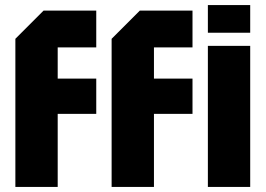

<svg xmlns="http://www.w3.org/2000/svg" viewBox="-20 -742 1054 762"><path d="M41 0V-588L153 -700H362V-554H209V-430H362V-290H209V0ZM423 0V-588L535 -700H744V-554H591V-430H744V-290H591V0ZM805 0V-560H973V0ZM805 -612V-722H973V-612Z"/></svg>

Font: Tektur SemiCondensed
Style: Bold
Weight: 700
Width: 4
Designer: Adam Jagosz
Foundry: Adam Jagosz
Version: Version 1.005;gftools[0.9.30]